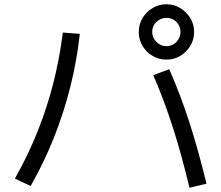

<svg xmlns="http://www.w3.org/2000/svg" viewBox="-20 -862 1040 902"><path d="M870 20Q834 -132 793 -260.5Q752 -389 700 -509L775 -537Q828 -417 870 -286.5Q912 -156 950 1ZM50 -23Q112 -133 156.5 -244.5Q201 -356 230.5 -471.5Q260 -587 275 -709L355 -703Q341 -576 310.5 -454.5Q280 -333 234 -217Q188 -101 124 12ZM762 -582Q726 -582 696.5 -599.5Q667 -617 649.5 -646.5Q632 -676 632 -711Q632 -748 649.5 -777Q667 -806 696.5 -824Q726 -842 761 -842Q798 -842 827 -824Q856 -806 874 -777Q892 -748 892 -712Q892 -676 874 -646.5Q856 -617 827 -599.5Q798 -582 762 -582ZM762 -645Q790 -645 809 -665Q828 -685 828 -712Q828 -740 809 -759Q790 -778 762 -778Q735 -778 715 -759Q695 -740 695 -712Q695 -685 715 -665Q735 -645 762 -645Z"/></svg>

Font: M PLUS 1 Thin
Style: Regular
Weight: 400
Version: Version 1.001